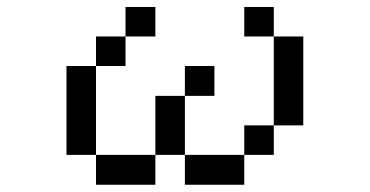

<svg xmlns="http://www.w3.org/2000/svg" viewBox="-20 -462 1040 540"><path d="M667 -359.4V-442.4H750V-359.4ZM167 -26.4V-276.4H250V-359.4H333V-442.4H417V-359.4H333V-276.4H250V-26.4H417V-192.4H500V-276.4H583V-192.4H500V-26.4H667V-109.4H750V-359.4H833V-109.4H750V-26.4H667V57.6H500V-26.4H417V57.6H250V-26.4Z"/></svg>

Font: KH Dot Kodenmachou 12
Style: Regular
Weight: 400
Designer: Original version for X68000 by Keitarou Hiraki (http://hp.vector.co.jp/authors/VA000874/) / TrueType conversion by Homem
Version: Version 1.00.20150527